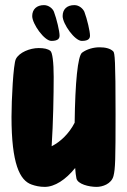

<svg xmlns="http://www.w3.org/2000/svg" viewBox="-20 -720 497 751"><path d="M181 -560C209 -560 213 -571 213 -581C213 -597 202 -645 191 -674C186 -687 170 -700 152 -700C124 -700 106 -684 106 -657C106 -627 153 -560 181 -560ZM300 -560C328 -560 332 -571 332 -581C332 -597 321 -645 310 -674C304 -687 289 -700 271 -700C242 -700 225 -684 225 -657C225 -627 272 -560 300 -560ZM423 -519C411 -531 391 -535 369 -535C346 -535 320 -528 301 -514C284 -501 274 -397 272 -240C250 -197 216 -165 182 -148C188 -239 190 -350 190 -419C190 -477 185 -515 177 -521C167 -529 152 -532 131 -532C97 -532 55 -515 42 -489C32 -469 25 -329 25 -263C25 -80 57 -14 104 2C118 7 135 11 155 11C194 11 237 -17 274 -63C275 -46 277 -32 279 -22C284 0 327 11 358 11C380 11 416 0 424 -32C431 -60 432 -95 432 -274C432 -486 429 -513 423 -519Z"/></svg>

Font: Manosque
Style: Regular
Weight: 400
Designer: Ariel Martín Pérez
Foundry: Ariel Martín Pérez
Version: Version 1.005;hotconv 1.0.109;makeotfexe 2.5.65596